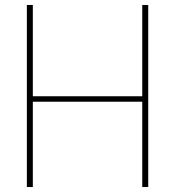

<svg xmlns="http://www.w3.org/2000/svg" viewBox="-20 -752 704 772"><path d="M88 0V-732H112V-365H552V-732H576V0H552V-343H112V0Z"/></svg>

Font: Exo Thin Thin
Style: Regular
Weight: 250
Version: Version 2.000